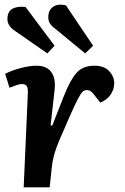

<svg xmlns="http://www.w3.org/2000/svg" viewBox="-20 -807 540 827"><path d="M100 -407Q101 -424 96 -434.5Q91 -445 75 -445Q65 -445 52 -440.5Q39 -436 21 -429L2 -489Q31 -504 69.5 -514Q108 -524 137 -524Q181 -524 201 -496.5Q221 -469 215 -418L198 -267L205 -266L255 -393Q282 -462 309.5 -493Q337 -524 386 -524Q429 -524 450.5 -500.5Q472 -477 472 -448Q472 -424 457.5 -401Q443 -378 412 -365L390 -393Q379 -408 371.5 -413.5Q364 -419 354 -419Q343 -419 335 -411Q327 -403 314.5 -379Q302 -355 281 -307Q255 -248 239.5 -212Q224 -176 217 -153Q210 -130 207 -113Q204 -96 202 -76L194 0H82ZM217 -684Q203 -694 195.5 -705.5Q188 -717 188 -733Q188 -763 208.5 -777.5Q229 -792 264 -784L381 -610L347 -577ZM43 -675Q12 -696 12 -725Q12 -756 32.5 -768.5Q53 -781 90 -777L215 -610L184 -577Z"/></svg>

Font: Literata 12pt SemiBold
Style: Italic
Weight: 600
Italic angle: -2°
Designer: Latin by Veronika Burian and Jose Scaglione. Greek by Irene Vlachou. Cyrillic by Vera Evstafieva
Foundry: TypeTogether
Version: Version 3.002